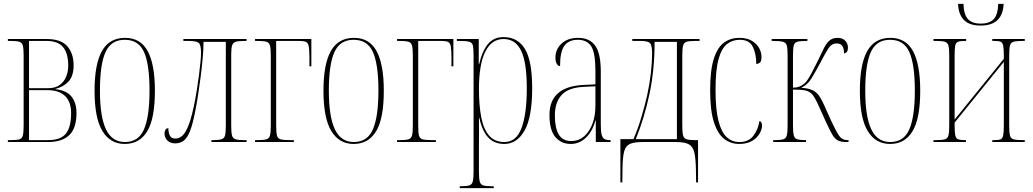

<svg xmlns="http://www.w3.org/2000/svg" viewBox="-20 -739 5374 999"><path d="M21 0V-10H36Q67 -10 81 -14Q95 -18 99 -34.5Q103 -51 103 -86V-450Q103 -485 99 -501Q95 -517 81 -521.5Q67 -526 36 -526H21V-536H223Q297 -536 330 -498.5Q363 -461 363 -399Q363 -344 337 -315.5Q311 -287 267 -276V-275Q326 -269 352 -236.5Q378 -204 378 -151Q378 -72 340.5 -36Q303 0 230 0ZM229 -280Q268 -280 291 -297Q314 -314 324.5 -341Q335 -368 335 -397Q335 -462 308 -494Q281 -526 223 -526H131V-280ZM230 -10Q296 -10 323 -44Q350 -78 350 -151Q350 -209 318.5 -239.5Q287 -270 226 -270H131V-10Z M629 10Q554 10 513 -57Q472 -124 472 -267Q472 -405 510.5 -473.5Q549 -542 631 -542Q711 -542 748.5 -473Q786 -404 786 -267Q786 -122 746 -56Q706 10 629 10ZM630 0Q701 0 729.5 -66.5Q758 -133 758 -267Q758 -404 729.5 -468Q701 -532 629 -532Q558 -532 529 -468Q500 -404 500 -267Q500 -132 531.5 -66Q563 0 630 0Z M891 7Q866 7 851 -8Q836 -23 836 -45Q836 -56 841 -64Q846 -72 856 -72Q856 -50 863.5 -34Q871 -18 893 -18Q912 -18 929 -33Q946 -48 962.5 -91Q979 -134 995 -218Q999 -239 1004.5 -273.5Q1010 -308 1015 -345.5Q1020 -383 1023 -415.5Q1026 -448 1026 -465Q1026 -507 1013 -516.5Q1000 -526 962 -526H934V-536H1263V-526H1253Q1223 -526 1208 -522Q1193 -518 1188 -503.5Q1183 -489 1183 -457V-86Q1183 -51 1187 -35Q1191 -19 1205 -14.5Q1219 -10 1249 -10H1263V0H1080V-10H1088Q1119 -10 1133 -14.5Q1147 -19 1151 -35Q1155 -51 1155 -86V-521H1039Q1039 -486 1035 -440Q1031 -394 1024.5 -343Q1018 -292 1010.5 -243.5Q1003 -195 995 -156Q983 -94 969 -58Q955 -22 936.5 -7.5Q918 7 891 7Z M1307 0V-10H1322Q1353 -10 1367 -14.5Q1381 -19 1385 -35Q1389 -51 1389 -86V-450Q1389 -485 1385 -501Q1381 -517 1367 -521.5Q1353 -526 1322 -526H1307V-536H1600V-394H1590V-438Q1590 -479 1586.5 -497.5Q1583 -516 1572 -521Q1561 -526 1538 -526H1417V-86Q1417 -50 1421 -34Q1425 -18 1440.5 -14Q1456 -10 1488 -10H1509V0Z M1820 10Q1745 10 1704 -57Q1663 -124 1663 -267Q1663 -405 1701.5 -473.5Q1740 -542 1822 -542Q1902 -542 1939.5 -473Q1977 -404 1977 -267Q1977 -122 1937 -56Q1897 10 1820 10ZM1821 0Q1892 0 1920.5 -66.5Q1949 -133 1949 -267Q1949 -404 1920.5 -468Q1892 -532 1820 -532Q1749 -532 1720 -468Q1691 -404 1691 -267Q1691 -132 1722.5 -66Q1754 0 1821 0Z M2046 0V-10H2061Q2092 -10 2106 -14.5Q2120 -19 2124 -35Q2128 -51 2128 -86V-450Q2128 -485 2124 -501Q2120 -517 2106 -521.5Q2092 -526 2061 -526H2046V-536H2339V-394H2329V-438Q2329 -479 2325.5 -497.5Q2322 -516 2311 -521Q2300 -526 2277 -526H2156V-86Q2156 -50 2160 -34Q2164 -18 2179.5 -14Q2195 -10 2227 -10H2248V0Z M2372 240V230H2377Q2408 230 2422 225.5Q2436 221 2440 205Q2444 189 2444 154V-451Q2444 -486 2440.5 -501.5Q2437 -517 2422 -521.5Q2407 -526 2372 -526H2357V-536H2471V-405H2473Q2489 -474 2519 -510Q2549 -546 2600 -546Q2674 -546 2711.5 -484Q2749 -422 2749 -280Q2749 -130 2709.5 -60Q2670 10 2604 10Q2551 10 2519.5 -24.5Q2488 -59 2474 -126H2472Q2473 -89 2472.5 -55.5Q2472 -22 2472 14V154Q2472 189 2476 205Q2480 221 2494 225.5Q2508 230 2538 230H2549V240ZM2604 0Q2667 0 2694 -74Q2721 -148 2721 -280Q2721 -414 2691.5 -475Q2662 -536 2600 -536Q2538 -536 2505 -470Q2472 -404 2472 -276Q2472 -191 2484 -129Q2496 -67 2525 -33.5Q2554 0 2604 0Z M2950 10Q2900 10 2869.5 -26Q2839 -62 2839 -141Q2839 -288 3015 -297L3078 -300V-371Q3078 -463 3056.5 -497.5Q3035 -532 2986 -532Q2940 -532 2917 -501.5Q2894 -471 2894 -395Q2884 -395 2877 -406.5Q2870 -418 2870 -440Q2870 -482 2901.5 -512Q2933 -542 2989 -542Q3047 -542 3076.5 -502Q3106 -462 3106 -366V-93Q3106 -56 3110.5 -38.5Q3115 -21 3125.5 -15.5Q3136 -10 3155 -10H3157V0H3080V-112H3078Q3062 -54 3028 -22Q2994 10 2950 10ZM2952 -5Q3008 -5 3043 -57Q3078 -109 3078 -191V-290L3016 -287Q2936 -283 2901.5 -244Q2867 -205 2867 -138Q2867 -73 2887.5 -39Q2908 -5 2952 -5Z M3208 210V-15H3276Q3299 -69 3316.5 -127Q3334 -185 3347 -242Q3360 -301 3366.5 -358.5Q3373 -416 3373 -462Q3373 -503 3362 -514.5Q3351 -526 3312 -526H3270V-536H3620V-526H3596Q3566 -526 3552 -521.5Q3538 -517 3534 -501Q3530 -485 3530 -450V-86Q3530 -51 3534 -35Q3538 -19 3552 -14.5Q3566 -10 3596 -10H3612V210H3602L3601 144Q3600 85 3592.5 54Q3585 23 3563.5 11.5Q3542 0 3497 0H3323Q3281 0 3258.5 9.5Q3236 19 3228 47.5Q3220 76 3219 134L3218 210ZM3288 -15H3502V-521H3386Q3386 -376 3359.5 -251Q3333 -126 3288 -15Z M3826 10Q3783 10 3749 -15.5Q3715 -41 3695 -102Q3675 -163 3675 -270Q3675 -375 3694.5 -434.5Q3714 -494 3748 -518Q3782 -542 3826 -542Q3866 -542 3891.5 -527Q3917 -512 3929.5 -489.5Q3942 -467 3942 -443Q3942 -418 3932.5 -412Q3923 -406 3915 -406Q3915 -459 3897 -495.5Q3879 -532 3829 -532Q3791 -532 3762.5 -509.5Q3734 -487 3718.5 -430.5Q3703 -374 3703 -270Q3703 -171 3718 -111.5Q3733 -52 3760.5 -26Q3788 0 3827 0Q3875 0 3899.5 -32Q3924 -64 3932 -110Q3945 -104 3945 -86Q3945 -66 3932 -43.5Q3919 -21 3892.5 -5.5Q3866 10 3826 10Z M4003 0V-10H4011Q4042 -10 4056 -14.5Q4070 -19 4074 -35Q4078 -51 4078 -85V-450Q4078 -485 4074 -501Q4070 -517 4054 -521.5Q4038 -526 4002 -526H3995V-536H4181V-526H4177Q4145 -526 4129.5 -522Q4114 -518 4110 -502Q4106 -486 4106 -450V-283Q4132 -283 4149 -293Q4166 -303 4175 -314Q4187 -329 4202 -357.5Q4217 -386 4236 -424Q4252 -457 4264.5 -483.5Q4277 -510 4293.5 -526Q4310 -542 4338 -542Q4364 -542 4378 -527Q4392 -512 4392 -491Q4392 -464 4372 -461Q4371 -489 4362 -501Q4353 -513 4334 -513Q4307 -513 4290.5 -487.5Q4274 -462 4248 -412Q4224 -367 4203 -332.5Q4182 -298 4149 -282Q4187 -280 4208 -269.5Q4229 -259 4241 -242Q4253 -225 4264 -201L4305 -110Q4331 -54 4346.5 -32Q4362 -10 4388 -10H4395V0H4384Q4355 0 4339 -8.5Q4323 -17 4309.5 -40.5Q4296 -64 4276 -108L4238 -192Q4222 -228 4208 -245.5Q4194 -263 4171.5 -268Q4149 -273 4106 -273V-86Q4106 -51 4110 -35Q4114 -19 4128 -14.5Q4142 -10 4171 -10H4174V0Z M4611 10Q4536 10 4495 -57Q4454 -124 4454 -267Q4454 -405 4492.5 -473.5Q4531 -542 4613 -542Q4693 -542 4730.5 -473Q4768 -404 4768 -267Q4768 -122 4728 -56Q4688 10 4611 10ZM4612 0Q4683 0 4711.5 -66.5Q4740 -133 4740 -267Q4740 -404 4711.5 -468Q4683 -532 4611 -532Q4540 -532 4511 -468Q4482 -404 4482 -267Q4482 -132 4513.5 -66Q4545 0 4612 0Z M5082 -606Q5024 -606 4995.5 -635Q4967 -664 4965 -719H4993Q4995 -661 5017.5 -638.5Q5040 -616 5083 -616Q5127 -616 5149.5 -638.5Q5172 -661 5174 -719H5202Q5200 -664 5170.5 -635Q5141 -606 5082 -606ZM4837 0V-10H4852Q4883 -10 4897 -14.5Q4911 -19 4915 -35Q4919 -51 4919 -86V-450Q4919 -485 4915 -501Q4911 -517 4897 -521.5Q4883 -526 4852 -526H4837V-536H5007V-526H5000Q4976 -526 4964.5 -521.5Q4953 -517 4950 -501Q4947 -485 4947 -450V-117L5203 -433V-450Q5203 -486 5199.5 -502Q5196 -518 5186 -522Q5176 -526 5154 -526H5143V-536H5312V-526H5302Q5270 -526 5254.5 -522Q5239 -518 5235 -502Q5231 -486 5231 -450V-85Q5231 -50 5235 -34Q5239 -18 5254.5 -14Q5270 -10 5302 -10H5312V0H5143V-10H5154Q5176 -10 5186 -14Q5196 -18 5199.5 -34.5Q5203 -51 5203 -86V-417L4947 -101V-86Q4947 -51 4950.5 -34.5Q4954 -18 4965.5 -14Q4977 -10 5000 -10H5006V0Z"/></svg>

Font: Noto Serif Display ExtraCondensed Thin
Style: Regular
Weight: 100
Width: 2
Designer: Monotype Design Team
Foundry: Monotype Imaging Inc.
Version: Version 2.009